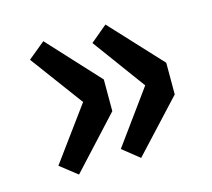

<svg xmlns="http://www.w3.org/2000/svg" viewBox="-72 -590 673 609"><g transform="rotate(-15 264.5 -286.0)"><path d="M117 -67 61 -111 189 -286 61 -459 117 -505 271 -338V-234ZM321 -67 266 -111 393 -286 266 -459 321 -505 476 -338V-234Z"/></g></svg>

Font: Noto Sans SC
Style: Bold
Weight: 700
Designer: Ryoko NISHIZUKA  (kana, bopomofo & ideographs); Paul D. Hunt (Latin, Greek & Cyrillic); Sandoll Communications , Soo-you
Foundry: Adobe
Version: Version 2.004-H2;hotconv 1.0.118;makeotfexe 2.5.65603